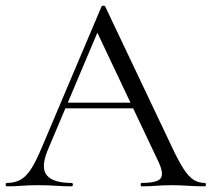

<svg xmlns="http://www.w3.org/2000/svg" viewBox="-23 -657 746 677"><path d="M194 -275 204 -295H469L476 -275ZM699 -12Q703 -12 703 -6Q703 0 699 0Q670 0 640 -2Q610 -4 582 -4Q551 -4 528 -2Q505 0 477 0Q473 0 473 -6Q473 -12 477 -12Q530 -12 543 -27.5Q556 -43 536 -86L314 -555L339 -586L145 -127Q120 -66 142 -39Q164 -12 229 -12Q234 -12 234 -6Q234 0 229 0Q199 0 174 -2Q149 -4 111 -4Q75 -4 53.5 -2Q32 0 1 0Q-3 0 -3 -6Q-3 -12 1 -12Q28 -12 48 -22.5Q68 -33 85.5 -59.5Q103 -86 124 -136L335 -634Q337 -637 342 -637Q347 -637 348 -634L584 -137Q607 -88 625 -60.5Q643 -33 660.5 -22.5Q678 -12 699 -12Z"/></svg>

Font: Cormorant Garamond Light
Style: Regular
Weight: 400
Version: Version 4.001